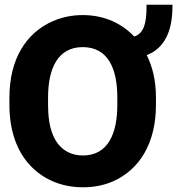

<svg xmlns="http://www.w3.org/2000/svg" viewBox="-20 -785 766 815"><path d="M20 -339C20 -230 52 -143 107 -84C157 -30 232 10 332 10C378 10 419 2 457 -14C573 -64 642 -178 642 -340V-371C642 -442 628 -500 603 -551C680 -581 712 -655 712 -758V-765H602V-758C602 -692 593 -644 550 -630C500 -682 428 -721 331 -721C285 -721 244 -712 206 -696C90 -646 20 -533 20 -371ZM184 -340V-371C184 -492 224 -585 331 -585C439 -585 478 -493 478 -371V-340C478 -219 439 -125 332 -125C308 -125 287 -130 269 -139C208 -170 184 -243 184 -340Z"/></svg>

Font: Asimov Pro
Style: Blk
Weight: 900
Designer: Google
Version: Version 2.000980; 2014